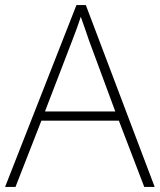

<svg xmlns="http://www.w3.org/2000/svg" viewBox="-20 -736 630 756"><path d="M548 0H589L318 -716H281L0 0H41L143 -261H448ZM330 -578 434 -297H157L265 -578C275 -604 288 -638 298 -670C310 -636 323 -600 330 -578Z"/></svg>

Font: Noto Sans Myanmar ExtraLight
Style: Regular
Weight: 200
Designer: Monotype Design Team
Foundry: Monotype Imaging Inc.
Version: Version 2.107